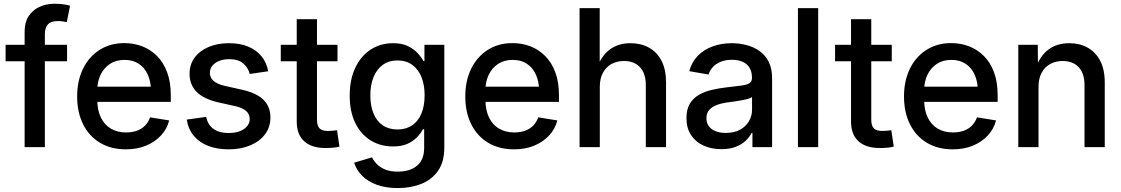

<svg xmlns="http://www.w3.org/2000/svg" viewBox="-20 -770 5870 1005"><path d="M331.1 -535.6V-449.2H9.3V-535.6ZM108.9 0V-605.5Q108.9 -652.8 129.6 -685.1Q150.4 -717.3 186.3 -733.9Q222.2 -750.5 266.1 -750.5Q294.4 -750.5 315.9 -746.8Q337.4 -743.2 346.7 -740.2L329.6 -654.3Q323.2 -655.8 310.3 -657.7Q297.4 -659.7 282.7 -659.7Q246.6 -659.7 230.7 -642.3Q214.8 -625 214.8 -589.8V0Z M639.2 11.7Q560.1 11.7 502.7 -23.2Q445.3 -58.1 414.6 -120.4Q383.8 -182.6 383.8 -265.1Q383.8 -347.2 414.6 -410.2Q445.3 -473.1 501.2 -508.8Q557.1 -544.4 630.9 -544.4Q680.7 -544.4 724.4 -527.6Q768.1 -510.7 801.8 -477.1Q835.4 -443.4 854.7 -392.1Q874 -340.8 874 -271.5V-236.8H439V-316.4H818.8L770.5 -290.5Q770.5 -340.3 754.4 -377.4Q738.3 -414.6 707.3 -435.5Q676.3 -456.5 631.8 -456.5Q586.9 -456.5 555.2 -435.3Q523.4 -414.1 506.3 -378.4Q489.3 -342.8 489.3 -298.3V-247.6Q489.3 -193.8 507.8 -155.3Q526.4 -116.7 560.3 -96.7Q594.2 -76.7 640.1 -76.7Q671.4 -76.7 696.5 -85.7Q721.7 -94.7 739.3 -112.5Q756.8 -130.4 765.6 -155.8L865.7 -139.6Q854 -94.7 822.5 -60.8Q791 -26.9 744.4 -7.6Q697.8 11.7 639.2 11.7Z M1176.3 11.7Q1117.2 11.7 1070.6 -6.1Q1023.9 -23.9 994.6 -58.8Q965.3 -93.8 957.5 -144L1059.1 -158.2Q1067.9 -116.2 1097.9 -95Q1127.9 -73.7 1176.3 -73.7Q1227.5 -73.7 1257.3 -95Q1287.1 -116.2 1287.1 -146.5Q1287.1 -172.9 1267.8 -189.5Q1248.5 -206.1 1211.4 -214.4L1121.6 -234.4Q1046.9 -251.5 1009.5 -288.8Q972.2 -326.2 972.2 -384.3Q972.2 -432.1 998.5 -468Q1024.9 -503.9 1071.3 -523.9Q1117.7 -543.9 1178.7 -543.9Q1237.3 -543.9 1280.3 -525.6Q1323.2 -507.3 1349.6 -474.4Q1376 -441.4 1383.8 -397L1287.1 -382.8Q1279.8 -414.6 1253.7 -437.5Q1227.5 -460.4 1179.7 -460.4Q1135.7 -460.4 1107.2 -440.2Q1078.6 -419.9 1078.6 -389.2Q1078.6 -362.8 1098.4 -345.9Q1118.2 -329.1 1159.7 -319.8L1247.6 -300.3Q1323.2 -283.2 1359.4 -247.3Q1395.5 -211.4 1395.5 -154.8Q1395.5 -105 1367.7 -67.6Q1339.8 -30.3 1290.3 -9.3Q1240.7 11.7 1176.3 11.7Z M1746.6 -535.6V-449.2H1449.7V-535.6ZM1533.2 -669.4H1639.2V-144Q1639.2 -112.3 1652.3 -98.4Q1665.5 -84.5 1696.8 -84.5Q1706.5 -84.5 1720.2 -85.7Q1733.9 -86.9 1744.1 -88.4L1756.8 -2.4Q1740.7 1.5 1721.7 3.2Q1702.6 4.9 1685.1 4.9Q1610.8 4.9 1572 -30.8Q1533.2 -66.4 1533.2 -133.8Z M2063 214.4Q1999.5 214.4 1952.6 197.3Q1905.8 180.2 1876 150.4Q1846.2 120.6 1833.5 81.5L1927.2 53.7Q1936.5 72.3 1953.1 89.4Q1969.7 106.4 1996.3 117.4Q2022.9 128.4 2062.5 128.4Q2125 128.4 2162.6 97.7Q2200.2 66.9 2200.2 3.9V-93.3H2193.8Q2181.6 -71.3 2161.9 -50.8Q2142.1 -30.3 2111.8 -16.8Q2081.5 -3.4 2036.6 -3.4Q1971.7 -3.4 1920.4 -34.9Q1869.1 -66.4 1839.8 -126Q1810.5 -185.5 1810.5 -269.5Q1810.5 -354 1839.8 -415.5Q1869.1 -477.1 1920.4 -510.5Q1971.7 -543.9 2037.6 -543.9Q2082.5 -543.9 2113.3 -529.5Q2144 -515.1 2164.3 -493.7Q2184.6 -472.2 2196.8 -450.2H2201.7V-535.6H2305.7V2.9Q2305.7 76.7 2273.4 123.3Q2241.2 169.9 2186 192.1Q2130.9 214.4 2063 214.4ZM2060.5 -92.3Q2105.5 -92.3 2137.2 -113.8Q2168.9 -135.3 2185.8 -175.5Q2202.6 -215.8 2202.6 -271Q2202.6 -325.7 2186 -366.7Q2169.4 -407.7 2137.7 -430.7Q2106 -453.6 2060.5 -453.6Q2015.1 -453.6 1983.4 -430.4Q1951.7 -407.2 1935.1 -366.2Q1918.5 -325.2 1918.5 -271Q1918.5 -216.3 1935.1 -176Q1951.7 -135.7 1983.4 -114Q2015.1 -92.3 2060.5 -92.3Z M2670.9 11.7Q2591.8 11.7 2534.4 -23.2Q2477.1 -58.1 2446.3 -120.4Q2415.5 -182.6 2415.5 -265.1Q2415.5 -347.2 2446.3 -410.2Q2477.1 -473.1 2533 -508.8Q2588.9 -544.4 2662.6 -544.4Q2712.4 -544.4 2756.1 -527.6Q2799.8 -510.7 2833.5 -477.1Q2867.2 -443.4 2886.5 -392.1Q2905.8 -340.8 2905.8 -271.5V-236.8H2470.7V-316.4H2850.6L2802.2 -290.5Q2802.2 -340.3 2786.1 -377.4Q2770 -414.6 2739 -435.5Q2708 -456.5 2663.6 -456.5Q2618.7 -456.5 2586.9 -435.3Q2555.2 -414.1 2538.1 -378.4Q2521 -342.8 2521 -298.3V-247.6Q2521 -193.8 2539.6 -155.3Q2558.1 -116.7 2592 -96.7Q2626 -76.7 2671.9 -76.7Q2703.1 -76.7 2728.3 -85.7Q2753.4 -94.7 2771 -112.5Q2788.6 -130.4 2797.4 -155.8L2897.5 -139.6Q2885.7 -94.7 2854.2 -60.8Q2822.8 -26.9 2776.1 -7.6Q2729.5 11.7 2670.9 11.7Z M3119.6 -314.5V0H3013.7V-727.5H3119.1V-403.8H3101.1Q3125.5 -476.1 3170.7 -510Q3215.8 -543.9 3280.3 -543.9Q3335 -543.9 3377.2 -520.5Q3419.4 -497.1 3442.9 -451.4Q3466.3 -405.8 3466.3 -338.4V0H3360.4V-325.2Q3360.4 -385.3 3330.1 -418Q3299.8 -450.7 3246.1 -450.7Q3210 -450.7 3181.4 -435.3Q3152.8 -419.9 3136.2 -389.6Q3119.6 -359.4 3119.6 -314.5Z M3755.9 10.7Q3704.1 10.7 3662.8 -7.8Q3621.6 -26.4 3597.4 -62.7Q3573.2 -99.1 3573.2 -151.9Q3573.2 -197.8 3590.8 -227.1Q3608.4 -256.3 3638.2 -273.4Q3668 -290.5 3705.1 -299.3Q3742.2 -308.1 3781.2 -312.5Q3829.6 -318.4 3859.1 -322Q3888.7 -325.7 3902.3 -334.2Q3916 -342.8 3916 -361.3V-364.7Q3916 -393.6 3904.1 -414.1Q3892.1 -434.6 3868.9 -445.8Q3845.7 -457 3811.5 -457Q3776.9 -457 3751.5 -446.3Q3726.1 -435.5 3710.4 -418Q3694.8 -400.4 3689 -379.9L3587.9 -397.5Q3601.1 -446.3 3633.3 -478.8Q3665.5 -511.2 3711.4 -527.6Q3757.3 -543.9 3811 -543.9Q3848.6 -543.9 3886.2 -534.4Q3923.8 -524.9 3954.3 -503.9Q3984.9 -482.9 4003.2 -447.5Q4021.5 -412.1 4021.5 -359.4V0H3918.5V-74.2H3914.1Q3903.8 -53.2 3883.5 -33.7Q3863.3 -14.2 3831.8 -1.7Q3800.3 10.7 3755.9 10.7ZM3778.8 -74.2Q3823.2 -74.2 3854 -91.3Q3884.8 -108.4 3900.6 -136Q3916.5 -163.6 3916.5 -195.3V-262.2Q3910.6 -256.8 3895.8 -252.7Q3880.9 -248.5 3861.3 -244.9Q3841.8 -241.2 3822 -238.5Q3802.2 -235.8 3787.1 -233.9Q3757.8 -230 3732.7 -220.7Q3707.5 -211.4 3692.6 -194.8Q3677.7 -178.2 3677.7 -150.4Q3677.7 -126 3690.7 -108.9Q3703.6 -91.8 3726.3 -83Q3749 -74.2 3778.8 -74.2Z M4262.7 -727.5V0H4156.7V-727.5Z M4647.9 -535.6V-449.2H4351.1V-535.6ZM4434.6 -669.4H4540.5V-144Q4540.5 -112.3 4553.7 -98.4Q4566.9 -84.5 4598.1 -84.5Q4607.9 -84.5 4621.6 -85.7Q4635.3 -86.9 4645.5 -88.4L4658.2 -2.4Q4642.1 1.5 4623 3.2Q4604 4.9 4586.4 4.9Q4512.2 4.9 4473.4 -30.8Q4434.6 -66.4 4434.6 -133.8Z M4967.3 11.7Q4888.2 11.7 4830.8 -23.2Q4773.4 -58.1 4742.7 -120.4Q4711.9 -182.6 4711.9 -265.1Q4711.9 -347.2 4742.7 -410.2Q4773.4 -473.1 4829.3 -508.8Q4885.3 -544.4 4959 -544.4Q5008.8 -544.4 5052.5 -527.6Q5096.2 -510.7 5129.9 -477.1Q5163.6 -443.4 5182.9 -392.1Q5202.1 -340.8 5202.1 -271.5V-236.8H4767.1V-316.4H5147L5098.6 -290.5Q5098.6 -340.3 5082.5 -377.4Q5066.4 -414.6 5035.4 -435.5Q5004.4 -456.5 4960 -456.5Q4915 -456.5 4883.3 -435.3Q4851.6 -414.1 4834.5 -378.4Q4817.4 -342.8 4817.4 -298.3V-247.6Q4817.4 -193.8 4835.9 -155.3Q4854.5 -116.7 4888.4 -96.7Q4922.4 -76.7 4968.3 -76.7Q4999.5 -76.7 5024.7 -85.7Q5049.8 -94.7 5067.4 -112.5Q5085 -130.4 5093.8 -155.8L5193.8 -139.6Q5182.1 -94.7 5150.6 -60.8Q5119.1 -26.9 5072.5 -7.6Q5025.9 11.7 4967.3 11.7Z M5416 -314.5V0H5310.1V-535.6H5412.1L5413.1 -403.8H5397.5Q5421.9 -476.1 5467 -510Q5512.2 -543.9 5576.7 -543.9Q5631.3 -543.9 5673.3 -520.5Q5715.3 -497.1 5739 -451.4Q5762.7 -405.8 5762.7 -338.4V0H5656.7V-325.2Q5656.7 -385.3 5626.5 -418Q5596.2 -450.7 5542.5 -450.7Q5506.3 -450.7 5477.8 -435.3Q5449.2 -419.9 5432.6 -389.6Q5416 -359.4 5416 -314.5Z"/></svg>

Font: Inter 20pt Medium
Style: Regular
Weight: 500
Version: Version 4.001;git-66647c0bb